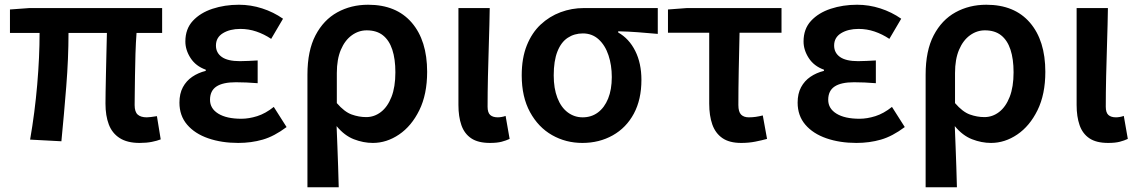

<svg xmlns="http://www.w3.org/2000/svg" viewBox="-20 -589 4798 810"><path d="M569 14Q517 14 485 -6.5Q453 -27 439 -64Q425 -101 425 -152Q425 -169 425.5 -202Q426 -235 427 -278Q428 -321 429 -366Q430 -411 431 -450H269Q269 -343 259.5 -224Q250 -105 239 7L107 0Q127 -115 137 -232Q147 -349 147 -450H22V-549L104 -555H664V-450H556Q553 -409 551.5 -362Q550 -315 549.5 -271Q549 -227 548.5 -194Q548 -161 548 -146Q548 -117 561 -105.5Q574 -94 599 -94Q612 -94 642 -99L658 -1Q643 5 620.5 9.5Q598 14 569 14Z M985 14Q915 14 858.5 -5.5Q802 -25 769.5 -63Q737 -101 737 -156Q737 -194 751.5 -221Q766 -248 791 -265Q816 -282 848 -290V-295Q806 -310 784 -344Q762 -378 762 -414Q762 -467 793.5 -501Q825 -535 876.5 -552Q928 -569 988 -569Q1038 -569 1086 -553.5Q1134 -538 1174 -510L1124 -425Q1094 -445 1061.5 -456Q1029 -467 994 -467Q950 -467 920.5 -449Q891 -431 891 -397Q891 -366 916 -348.5Q941 -331 992 -331Q1009 -331 1028 -332Q1047 -333 1067 -334V-238Q1042 -240 1019.5 -241Q997 -242 975 -242Q920 -242 893 -224Q866 -206 866 -168Q866 -131 901 -109.5Q936 -88 998 -88Q1030 -88 1065 -99Q1100 -110 1135 -138L1189 -53Q1137 -14 1088.5 0Q1040 14 985 14Z M1277 201V-274Q1277 -375 1311 -440Q1345 -505 1403 -537Q1461 -569 1533 -569Q1652 -569 1717 -493.5Q1782 -418 1782 -286Q1782 -191 1749 -124Q1716 -57 1663.5 -21.5Q1611 14 1553 14Q1513 14 1473 -1.5Q1433 -17 1400 -57Q1402 -11 1403.5 31Q1405 73 1406.5 114.5Q1408 156 1409 201ZM1525 -95Q1559 -95 1587 -116.5Q1615 -138 1631.5 -180Q1648 -222 1648 -284Q1648 -340 1635 -379.5Q1622 -419 1595.5 -440Q1569 -461 1527 -461Q1493 -461 1464 -440Q1435 -419 1418 -379Q1401 -339 1401 -281V-154Q1433 -117 1463.5 -106Q1494 -95 1525 -95Z M2047 14Q1997 14 1968 -5.5Q1939 -25 1926.5 -61Q1914 -97 1914 -146V-555H2046Q2045 -486 2042.5 -411Q2040 -336 2038.5 -266Q2037 -196 2037 -139Q2037 -114 2048 -104Q2059 -94 2080 -94Q2087 -94 2096 -95.5Q2105 -97 2113 -100L2130 -3Q2115 4 2096 9Q2077 14 2047 14Z M2437 14Q2367 14 2309 -19Q2251 -52 2216 -116Q2181 -180 2181 -271Q2181 -344 2202.5 -397.5Q2224 -451 2261 -485.5Q2298 -520 2345 -537.5Q2392 -555 2443 -555H2755V-446Q2709 -450 2671 -453Q2633 -456 2588 -457V-452Q2634 -426 2660 -374Q2686 -322 2686 -252Q2686 -169 2654 -109.5Q2622 -50 2565 -18Q2508 14 2437 14ZM2438 -94Q2475 -94 2502.5 -114.5Q2530 -135 2545.5 -173Q2561 -211 2561 -264Q2561 -314 2547 -356Q2533 -398 2505.5 -423Q2478 -448 2439 -448Q2403 -448 2375 -429.5Q2347 -411 2331.5 -371.5Q2316 -332 2316 -271Q2316 -216 2331.5 -176Q2347 -136 2375 -115Q2403 -94 2438 -94Z M3107 14Q3057 14 3027.5 -6.5Q2998 -27 2985 -64Q2972 -101 2972 -152V-451H2798V-549L2878 -555H3277V-451H3100Q3098 -369 3096.5 -290Q3095 -211 3095 -146Q3095 -117 3106.5 -105.5Q3118 -94 3139 -94Q3154 -94 3168 -96Q3182 -98 3198 -102L3216 -3Q3194 3 3166.5 8.5Q3139 14 3107 14Z M3593 14Q3523 14 3466.5 -5.5Q3410 -25 3377.5 -63Q3345 -101 3345 -156Q3345 -194 3359.5 -221Q3374 -248 3399 -265Q3424 -282 3456 -290V-295Q3414 -310 3392 -344Q3370 -378 3370 -414Q3370 -467 3401.5 -501Q3433 -535 3484.5 -552Q3536 -569 3596 -569Q3646 -569 3694 -553.5Q3742 -538 3782 -510L3732 -425Q3702 -445 3669.5 -456Q3637 -467 3602 -467Q3558 -467 3528.5 -449Q3499 -431 3499 -397Q3499 -366 3524 -348.5Q3549 -331 3600 -331Q3617 -331 3636 -332Q3655 -333 3675 -334V-238Q3650 -240 3627.5 -241Q3605 -242 3583 -242Q3528 -242 3501 -224Q3474 -206 3474 -168Q3474 -131 3509 -109.5Q3544 -88 3606 -88Q3638 -88 3673 -99Q3708 -110 3743 -138L3797 -53Q3745 -14 3696.5 0Q3648 14 3593 14Z M3885 201V-274Q3885 -375 3919 -440Q3953 -505 4011 -537Q4069 -569 4141 -569Q4260 -569 4325 -493.5Q4390 -418 4390 -286Q4390 -191 4357 -124Q4324 -57 4271.5 -21.5Q4219 14 4161 14Q4121 14 4081 -1.5Q4041 -17 4008 -57Q4010 -11 4011.5 31Q4013 73 4014.5 114.5Q4016 156 4017 201ZM4133 -95Q4167 -95 4195 -116.5Q4223 -138 4239.5 -180Q4256 -222 4256 -284Q4256 -340 4243 -379.5Q4230 -419 4203.5 -440Q4177 -461 4135 -461Q4101 -461 4072 -440Q4043 -419 4026 -379Q4009 -339 4009 -281V-154Q4041 -117 4071.5 -106Q4102 -95 4133 -95Z M4655 14Q4605 14 4576 -5.5Q4547 -25 4534.5 -61Q4522 -97 4522 -146V-555H4654Q4653 -486 4650.5 -411Q4648 -336 4646.5 -266Q4645 -196 4645 -139Q4645 -114 4656 -104Q4667 -94 4688 -94Q4695 -94 4704 -95.5Q4713 -97 4721 -100L4738 -3Q4723 4 4704 9Q4685 14 4655 14Z"/></svg>

Font: Noto Sans HK SemiBold
Style: Regular
Weight: 600
Version: Version 2.004-H2;hotconv 1.0.118;makeotfexe 2.5.65603